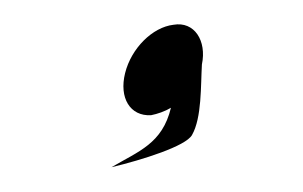

<svg xmlns="http://www.w3.org/2000/svg" viewBox="-20 -54 245 155"><path d="M81 5C76 25 85 40 102 39C107 38 113 36 118 33C111 62 92 68 70 81C95 75 130 64 135 55C143 41 142 15 143 -2C147 -21 137 -37 120 -34C103 -32 86 -15 81 5Z"/></svg>

Font: Hi. Perspective
Style: Perspective
Weight: 400
Designer: Mew Too, Robert Jablonski
Foundry: Cannot Into Space Fonts
Version: Version 1.996